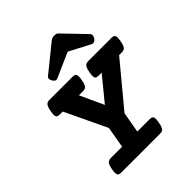

<svg xmlns="http://www.w3.org/2000/svg" viewBox="-223 -953 1089 1089"><g transform="rotate(-45 321.0 -409.0)"><path d="M642.1 -554.7Q642.1 -544.9 639.2 -529.3Q635.7 -508.8 630.6 -498Q625.5 -487.3 618.4 -483.4Q611.3 -479.5 599.6 -479.5H577.6L366.2 -224.6L344.2 -100.1H444.8Q457.5 -100.1 463.4 -95Q469.2 -89.8 469.2 -75.7Q469.2 -65.9 466.3 -49.8Q462.9 -29.3 458 -18.6Q453.1 -7.8 446 -3.9Q439 0 427.2 0H113.8Q100.6 0 94.7 -5.4Q88.9 -10.7 88.9 -24.9Q88.9 -37.1 91.3 -49.8Q96.7 -79.6 105.5 -89.8Q114.3 -100.1 131.3 -100.1H222.2L244.6 -228L125 -479.5H100.6Q87.4 -479.5 81.5 -484.6Q75.7 -489.7 75.7 -503.9Q75.7 -514.2 78.6 -529.3Q82 -549.8 87.2 -560.5Q92.3 -571.3 99.4 -575.4Q106.4 -579.6 118.2 -579.6H305.7Q318.8 -579.6 324.7 -574.2Q330.6 -568.8 330.6 -554.7Q330.6 -544.9 327.6 -529.3Q324.2 -508.8 319.1 -498Q314 -487.3 306.9 -483.4Q299.8 -479.5 288.1 -479.5H255.4L320.8 -336.9L437.5 -479.5H412.1Q398.9 -479.5 393.1 -484.6Q387.2 -489.7 387.2 -503.9Q387.2 -514.2 390.1 -529.3Q393.6 -549.8 398.7 -560.5Q403.8 -571.3 410.9 -575.4Q418 -579.6 429.7 -579.6H617.2Q630.4 -579.6 636.2 -574.2Q642.1 -568.8 642.1 -554.7ZM421.4 -809.6 543.9 -682.1Q551.3 -674.8 551.3 -665Q551.3 -657.2 544.9 -647Q535.2 -631.3 521.5 -631.3Q515.6 -631.3 509.8 -634.3L385.3 -699.7L237.3 -634.3Q231.4 -631.8 227.5 -631.8Q215.3 -631.8 206.1 -648.9Q200.7 -658.2 200.7 -665.5Q200.7 -674.8 210 -682.1L367.7 -809.6Q379.4 -818.4 396 -818.4Q414.1 -818.4 421.4 -809.6Z"/></g></svg>

Font: Courier Prime
Style: Bold Italic
Weight: 700
Italic angle: -10°
Designer: Alan Dague-Greene
Foundry: Quote-Unquote Apps
Version: Version 3.018